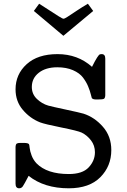

<svg xmlns="http://www.w3.org/2000/svg" viewBox="-20 -994 679 1025"><path d="M63 -13.2V-210Q64 -224.1 69.6 -227.5Q75.2 -231 86.9 -231H107.9Q129.9 -231 134.8 -224.1Q136.7 -221.2 138.4 -204.1Q140.1 -187 148.7 -164.1Q157.2 -141.1 174.8 -122.1Q231 -64.9 347.2 -64.9Q420.4 -64.9 453.6 -100.6Q486.8 -136.2 486.8 -181.2Q486.8 -217.3 465.8 -244.6Q444.8 -272 416 -286.1Q395 -295.9 307.1 -313.5Q219.2 -331.1 193.8 -340.8Q140.6 -361.8 101.8 -407.5Q63 -453.1 63 -517.1Q63 -597.2 122.1 -651.1Q181.2 -705.1 287.1 -705.1Q395 -705.1 471.2 -637.2Q488.3 -671.4 498 -686.3Q507.8 -701.2 511.5 -703.1Q515.1 -705.1 522.9 -705.1Q542 -705.1 542 -681.2V-484.9Q541 -469.7 534.4 -466.3Q527.8 -462.9 500 -462.9H493.2Q476.1 -462.9 470.2 -470.2Q469.2 -472.2 464.6 -491Q460 -509.8 450.4 -533Q440.9 -556.2 422.9 -580.1Q404.8 -604 369.4 -619.4Q334 -634.8 286.1 -634.8Q224.1 -634.8 187 -605.5Q149.9 -576.2 149.9 -529.8Q149.9 -491.7 177 -465.8Q204.1 -439.9 237.8 -430.2Q254.9 -425.3 330.3 -409.2Q405.8 -393.1 425.8 -387.2Q484.9 -368.2 529.5 -317.1Q574.2 -266.1 574.2 -192.9Q574.2 -106.9 515.6 -47.9Q457 11.2 347.2 11.2Q216.3 11.2 132.8 -55.2Q108.9 -9.3 101.6 1Q94.2 11.2 82 11.2Q63 10.7 63 -13.2ZM161.1 -935.1V-936L189 -974.1Q205.1 -964.4 238 -942.6Q271 -920.9 292.5 -907.5Q314 -894 318.8 -894Q324.7 -894 340.8 -904.5Q356.9 -915 388.4 -936Q419.9 -957 449.2 -974.1L477.1 -936V-935.1L318.8 -803.2H317.9Z"/></svg>

Font: CMU Concrete
Style: Bold
Weight: 700
Version: Version 0.7.0